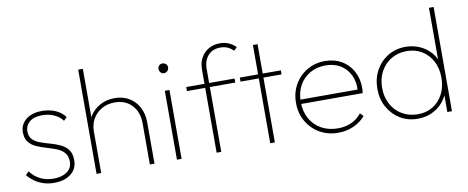

<svg xmlns="http://www.w3.org/2000/svg" viewBox="-63 -979 3077 1263"><g transform="rotate(-10 1475.5 -347.5)"><path d="M212 10Q175 10 142.5 -0.5Q110 -11 84 -29.5Q58 -48 38 -72L59 -94Q89 -55 128 -36.5Q167 -18 213 -18Q270 -18 304 -42.5Q338 -67 338 -110Q338 -148 318.5 -170Q299 -192 268 -204Q237 -216 202.5 -226Q168 -236 137 -249.5Q106 -263 86.5 -287.5Q67 -312 67 -354Q67 -388 85 -414Q103 -440 136 -455Q169 -470 214 -470Q263 -470 304 -452.5Q345 -435 368 -402L347 -381Q327 -409 291 -425.5Q255 -442 211 -442Q155 -442 126 -417Q97 -392 97 -355Q97 -320 116.5 -300Q136 -280 167 -269Q198 -258 232.5 -248.5Q267 -239 298 -224.5Q329 -210 348.5 -184.5Q368 -159 368 -114Q368 -57 325.5 -23.5Q283 10 212 10Z M853 0V-275Q853 -350 810 -396Q767 -442 695 -442Q646 -442 608.5 -420.5Q571 -399 549.5 -362Q528 -325 528 -276L507 -288Q507 -340 532.5 -381Q558 -422 601.5 -446Q645 -470 700 -470Q755 -470 796.5 -445Q838 -420 861 -376Q884 -332 884 -275V0ZM497 0V-696H528V0Z M1034 0V-460H1065V0ZM1049 -575Q1036 -575 1027 -585Q1018 -595 1018 -608Q1018 -622 1027 -631Q1036 -640 1049 -640Q1063 -640 1072.5 -631Q1082 -622 1082 -608Q1082 -595 1072.5 -585Q1063 -575 1049 -575Z M1299 0V-556Q1299 -600 1317.5 -633.5Q1336 -667 1369 -686Q1402 -705 1444 -705Q1476 -705 1503 -693.5Q1530 -682 1550 -661L1529 -640Q1510 -660 1488.5 -668.5Q1467 -677 1443 -677Q1390 -677 1360 -643Q1330 -609 1330 -552V0ZM1177 -433V-460H1500V-433Z M1657 0V-656H1688V0ZM1535 -433V-460H1809V-433Z M2111 10Q2042 10 1987.5 -21.5Q1933 -53 1901.5 -107.5Q1870 -162 1870 -231Q1870 -299 1900.5 -353Q1931 -407 1984.5 -438.5Q2038 -470 2105 -470Q2167 -470 2214.5 -442.5Q2262 -415 2289 -366Q2316 -317 2316 -253Q2316 -249 2315.5 -240.5Q2315 -232 2313 -219H1892V-248H2293L2284 -241Q2288 -300 2266 -345Q2244 -390 2202.5 -415.5Q2161 -441 2104 -441Q2044 -441 1998.5 -414.5Q1953 -388 1927.5 -341.5Q1902 -295 1902 -233Q1902 -169 1928.5 -121Q1955 -73 2003 -46Q2051 -19 2115 -19Q2163 -19 2203.5 -37Q2244 -55 2272 -91L2293 -70Q2262 -33 2214.5 -11.5Q2167 10 2111 10Z M2642 10Q2576 10 2524.5 -21.5Q2473 -53 2443 -107Q2413 -161 2413 -229Q2413 -298 2443 -352.5Q2473 -407 2525 -438.5Q2577 -470 2642 -470Q2692 -470 2736 -451Q2780 -432 2811.5 -396Q2843 -360 2854 -309V-152Q2842 -103 2811.5 -66.5Q2781 -30 2737.5 -10Q2694 10 2642 10ZM2648 -19Q2705 -19 2748.5 -46Q2792 -73 2816.5 -120.5Q2841 -168 2841 -229Q2841 -292 2816 -339.5Q2791 -387 2747 -414Q2703 -441 2645 -441Q2587 -441 2542 -414Q2497 -387 2471 -339.5Q2445 -292 2445 -230Q2445 -169 2471 -121Q2497 -73 2543 -46Q2589 -19 2648 -19ZM2871 0H2840V-123L2850 -237L2840 -348V-696H2871Z"/></g></svg>

Font: Marine Company Thin
Style: Regular
Weight: 100
Designer: Rodrigo Fuenzalida
Foundry: fragTYPE
Version: Version 1.000